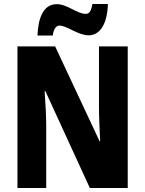

<svg xmlns="http://www.w3.org/2000/svg" viewBox="-20 -948 732 968"><path d="M169 -769H246C251 -807 266 -819 280 -819C317 -819 373 -770 427 -770C481 -770 521 -822 524 -928H446C440 -893 430 -878 413 -878C368 -878 320 -927 266 -927C193 -927 172 -846 169 -769ZM624 0V-714H479V-406C479 -361 482 -297 485 -236H482L258 -714H68V0H213V-311C213 -357 210 -422 205 -488H209L433 0Z"/></svg>

Font: Noto Sans Khmer Condensed ExtraBold
Style: Regular
Weight: 800
Width: 3
Designer: Danh Hong and the Monotype Design Team
Foundry: Monotype Imaging Inc.
Version: Version 2.004